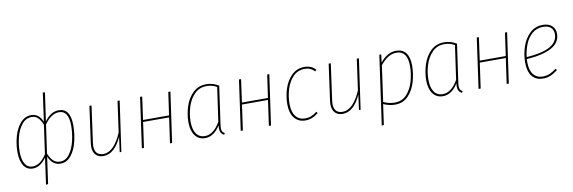

<svg xmlns="http://www.w3.org/2000/svg" viewBox="-61 -1247 5835 1956"><g transform="rotate(-10 2857.0 -269.0)"><path d="M326 -77Q294 -35 260.5 -12.5Q227 10 185 10Q125 10 92 -40.5Q59 -91 59 -182Q59 -264 81.5 -344Q104 -424 150.5 -476.5Q197 -529 263 -529Q341 -529 378 -440L419 -735L441 -733L399 -440Q465 -529 546 -529Q667 -529 667 -352Q667 -268 647 -185Q627 -102 582.5 -46Q538 10 471 10Q390 10 349 -84L310 193L288 196ZM331 -111 373 -410Q354 -458 328 -483.5Q302 -509 263 -509Q203 -509 162 -458.5Q121 -408 101.5 -332.5Q82 -257 82 -182Q82 -100 109 -55.5Q136 -11 186 -11Q228 -11 263 -36.5Q298 -62 331 -111ZM645 -352Q645 -509 546 -509Q465 -509 395 -409L353 -115Q373 -64 402 -37.5Q431 -11 471 -11Q531 -11 570 -65.5Q609 -120 627 -198.5Q645 -277 645 -352Z M808 -108Q808 -125 811 -144L863 -519H885L833 -144Q830 -125 830 -108Q830 -60 852.5 -35.5Q875 -11 917 -11Q976 -11 1024 -61Q1072 -111 1109 -199L1154 -519H1176L1102 0H1085L1106 -157Q1073 -80 1024.5 -35Q976 10 916 10Q865 10 836.5 -21Q808 -52 808 -108Z M1605 0 1642 -262H1373L1336 0H1314L1387 -519H1409L1376 -282H1645L1679 -519H1701L1627 0Z M2201 -492 2147 -112Q2142 -79 2142 -62Q2142 -41 2149 -28Q2156 -15 2172 -7L2165 10Q2143 0 2132.5 -18Q2122 -36 2122 -66Q2122 -75 2124 -95Q2095 -46 2055 -18Q2015 10 1968 10Q1902 10 1864.5 -40.5Q1827 -91 1827 -178Q1827 -260 1853 -341Q1879 -422 1934.5 -475.5Q1990 -529 2073 -529Q2142 -529 2201 -492ZM1850 -179Q1850 -100 1881 -55.5Q1912 -11 1969 -11Q2060 -11 2128 -131L2178 -482Q2132 -510 2073 -510Q1997 -510 1947 -459Q1897 -408 1873.5 -332Q1850 -256 1850 -179Z M2628 0 2665 -262H2396L2359 0H2337L2410 -519H2432L2399 -282H2668L2702 -519H2724L2650 0Z M3204 -479 3190 -465Q3169 -487 3144.5 -498Q3120 -509 3087 -509Q3016 -509 2968 -460Q2920 -411 2897 -336.5Q2874 -262 2874 -185Q2874 -100 2909 -55.5Q2944 -11 3006 -11Q3041 -11 3070.5 -23Q3100 -35 3129 -58L3140 -43Q3077 10 3006 10Q2934 10 2892.5 -41Q2851 -92 2851 -185Q2851 -267 2877 -346Q2903 -425 2956.5 -477Q3010 -529 3088 -529Q3125 -529 3153 -517Q3181 -505 3204 -479Z M3283 -108Q3283 -125 3286 -144L3338 -519H3360L3308 -144Q3305 -125 3305 -108Q3305 -60 3327.5 -35.5Q3350 -11 3392 -11Q3451 -11 3499 -61Q3547 -111 3584 -199L3629 -519H3651L3577 0H3560L3581 -157Q3548 -80 3499.5 -35Q3451 10 3391 10Q3340 10 3311.5 -21Q3283 -52 3283 -108Z M3862 -519H3881L3872 -438Q3948 -529 4037 -529Q4103 -529 4137.5 -483.5Q4172 -438 4172 -352Q4172 -270 4148 -186.5Q4124 -103 4070.5 -46.5Q4017 10 3934 10Q3873 10 3813 -17L3783 194L3761 197ZM4150 -352Q4150 -429 4121.5 -469Q4093 -509 4037 -509Q3989 -509 3948 -482.5Q3907 -456 3869 -408L3817 -38Q3873 -11 3934 -11Q4010 -11 4058.5 -65Q4107 -119 4128.5 -197.5Q4150 -276 4150 -352Z M4661 -492 4607 -112Q4602 -79 4602 -62Q4602 -41 4609 -28Q4616 -15 4632 -7L4625 10Q4603 0 4592.5 -18Q4582 -36 4582 -66Q4582 -75 4584 -95Q4555 -46 4515 -18Q4475 10 4428 10Q4362 10 4324.5 -40.5Q4287 -91 4287 -178Q4287 -260 4313 -341Q4339 -422 4394.5 -475.5Q4450 -529 4533 -529Q4602 -529 4661 -492ZM4310 -179Q4310 -100 4341 -55.5Q4372 -11 4429 -11Q4520 -11 4588 -131L4638 -482Q4592 -510 4533 -510Q4457 -510 4407 -459Q4357 -408 4333.5 -332Q4310 -256 4310 -179Z M5088 0 5125 -262H4856L4819 0H4797L4870 -519H4892L4859 -282H5128L5162 -519H5184L5110 0Z M5334 -214Q5333 -204 5333 -183Q5333 -98 5368 -54.5Q5403 -11 5464 -11Q5504 -11 5536 -24.5Q5568 -38 5605 -66L5617 -51Q5578 -20 5542 -5Q5506 10 5464 10Q5391 10 5351 -39.5Q5311 -89 5311 -182Q5311 -264 5337.5 -344Q5364 -424 5419 -476.5Q5474 -529 5554 -529Q5613 -529 5647.5 -498.5Q5682 -468 5682 -415Q5682 -324 5591.5 -274.5Q5501 -225 5334 -214ZM5336 -234Q5660 -255 5660 -415Q5660 -459 5632.5 -484Q5605 -509 5553 -509Q5488 -509 5441.5 -469.5Q5395 -430 5369.5 -367.5Q5344 -305 5336 -234Z"/></g></svg>

Font: Fira Sans Condensed Thin
Style: Italic
Weight: 250
Width: 3
Italic angle: -8°
Designer: Carrois Corporate & Edenspiekermann AG
Foundry: Carrois Corporate GbR & Edenspiekermann AG
Version: Version 4.203